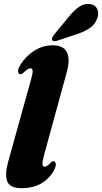

<svg xmlns="http://www.w3.org/2000/svg" viewBox="-20 -972 532 1002"><path d="M329 -597.5 210.5 -165Q200 -126.5 201.8 -114.2Q203.5 -102 213.5 -102Q226 -102 244.5 -123.5Q252.5 -131 258.5 -131Q267 -131 270.5 -119.5Q274 -108 263.5 -87Q243 -45 199.8 -17.5Q156.5 10 93 10Q31 10 17.8 -25.8Q4.5 -61.5 22 -125.5L142.5 -559Q151.5 -591 150.2 -603.2Q149 -615.5 139.5 -615.5Q132 -615.5 123.8 -610.5Q115.5 -605.5 101.5 -591.5Q92 -584.5 86.5 -584.5Q78 -584.5 75 -595.2Q72 -606 81.5 -625Q108.5 -673.5 154.8 -704.5Q201 -735.5 255 -735.5Q311.5 -735.5 329.2 -699Q347 -662.5 329 -597.5ZM341 -887Q368 -920 395.2 -937.8Q422.5 -955.5 451 -950.5Q479.5 -946 488.2 -922.5Q497 -899 487 -875Q475 -843.5 448.8 -825.5Q422.5 -807.5 386 -795.5L278.5 -759.5Q270.5 -756.5 262.8 -757Q255 -757.5 252.5 -763.5Q249.5 -769.5 253 -776.8Q256.5 -784 262.5 -791.5Z"/></svg>

Font: Fraunces 144pt S050 Black
Style: Italic
Weight: 900
Italic angle: -16°
Version: Version 1.000; ttfautohint (v1.8.3)